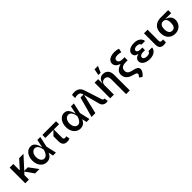

<svg xmlns="http://www.w3.org/2000/svg" viewBox="450 -2660 4743 4743"><g transform="rotate(-45 2821.5 -288.5)"><path d="M556.8 0H405.5L248.6 -221.6L189.6 -157V0H61.1V-545.5H189.6V-328.8H198.2L394.2 -545.5H544.7L259.9 -233.7H385.7Z M580.3 -270.6Q580.3 -351.9 608.7 -416.2Q637.1 -480.5 686.3 -516.5Q735.4 -552.6 795.8 -552.6Q872.2 -552.6 916.4 -494.7Q960.6 -436.8 985.1 -331L1030.5 -545.5H1133.5L1072.4 -270.6L1132.8 0H1029.8L1003.2 -126.1Q977.6 -61.4 930.2 -24.9Q882.8 11.7 811.8 11.4Q744.3 11 691.6 -25.4Q638.8 -61.8 609.6 -125.9Q580.3 -190 580.3 -270.6ZM973 -271.3Q955.6 -358.3 921.2 -402.9Q886.7 -447.4 836.3 -447.4Q799.4 -447.4 769.5 -424.2Q739.7 -400.9 722.8 -360.6Q706 -320.3 706 -270.6Q706 -221.6 721.1 -181.8Q736.2 -142 763.7 -119Q791.2 -95.9 826.7 -95.9Q866.5 -95.9 896.8 -123.4Q927.2 -150.9 945.8 -191.1Q964.5 -231.2 973 -271.3Z M1374.3 -156.2V-328.8L1485.1 -440.3H1204.5V-545.5H1681.8V-440.3H1500V-154.1Q1500 -120.4 1513.1 -108.5Q1526.3 -96.6 1549.7 -96.6Q1560.7 -96.6 1569.1 -98.4Q1577.4 -100.1 1589.5 -104L1597.3 -106.5L1615.1 -9.9Q1593 1.8 1571.6 5.9Q1550.1 9.9 1521.3 9.9Q1449.6 9.9 1411.9 -31.1Q1374.3 -72.1 1374.3 -156.2Z M1752.1 -270.6Q1752.1 -351.9 1780.5 -416.2Q1808.9 -480.5 1858.1 -516.5Q1907.3 -552.6 1967.7 -552.6Q2044 -552.6 2088.2 -494.7Q2132.5 -436.8 2157 -331L2202.4 -545.5H2305.4L2244.3 -270.6L2304.7 0H2201.7L2175.1 -126.1Q2149.5 -61.4 2102.1 -24.9Q2054.7 11.7 1983.7 11.4Q1916.2 11 1863.5 -25.4Q1810.7 -61.8 1781.4 -125.9Q1752.1 -190 1752.1 -270.6ZM2144.9 -271.3Q2127.5 -358.3 2093 -402.9Q2058.6 -447.4 2008.2 -447.4Q1971.2 -447.4 1941.4 -424.2Q1911.6 -400.9 1894.7 -360.6Q1877.8 -320.3 1877.8 -270.6Q1877.8 -221.6 1892.9 -181.8Q1908 -142 1935.5 -119Q1963.1 -95.9 1998.6 -95.9Q2038.4 -95.9 2068.7 -123.4Q2099.1 -150.9 2117.7 -191.1Q2136.4 -231.2 2144.9 -271.3Z M2377.1 0 2524.1 -532.7H2629.3L2618.6 -565.3Q2605.5 -601.6 2579 -616.8Q2552.6 -632.1 2513.5 -632.1Q2492.9 -632.1 2466.8 -628.2Q2440.7 -624.3 2420.5 -617.2V-724.4Q2431.5 -729.4 2456.7 -733.3Q2481.9 -737.2 2505.7 -737.2Q2586.3 -737.2 2640.1 -699.8Q2693.9 -662.3 2718 -587.4L2860.4 -147.7Q2869.7 -119.3 2879.6 -107.6Q2889.6 -95.9 2908.7 -95.9Q2918 -95.9 2925.1 -97.3L2940.7 1.4Q2930 4.6 2915.3 6.6Q2900.6 8.5 2886.7 8.5Q2855.1 8.5 2826.7 -3.2Q2798.3 -14.9 2777.3 -37.8Q2756.4 -60.7 2747.5 -93L2635.7 -505H2630L2511.4 0Z M3158.4 0H3029.8V-545.5H3152.7V-399.1H3159.1Q3176.5 -479.4 3217.9 -516Q3259.2 -552.6 3327.4 -552.6Q3381.7 -552.6 3422.4 -528.4Q3463.1 -504.3 3485.6 -457.9Q3508.2 -411.6 3508.5 -347.3V204.5H3380V-327.4Q3379.6 -363.6 3366.8 -389.9Q3354 -416.2 3330.1 -430Q3306.1 -443.9 3273.4 -443.9Q3239.3 -443.9 3213.1 -429.2Q3186.8 -414.4 3172.4 -386.4Q3158 -358.3 3158.4 -319.6ZM3307.5 -612.9H3228.7L3262.1 -780.5H3382.1Z M4028.4 -610.8Q3994 -620.7 3967.9 -625Q3941.8 -629.3 3914.8 -629.3Q3858 -629.3 3827.8 -610.4Q3797.6 -591.6 3797.6 -554Q3797.6 -512.8 3830.3 -490.4Q3862.9 -468 3923.3 -468H3997.2V-359.4H3926.1Q3844.5 -359.4 3801.5 -326.5Q3758.5 -293.7 3758.5 -231.2Q3758.5 -180 3788.7 -148.3Q3818.9 -116.5 3881.4 -102.3L3938.9 -89.5Q4009.9 -73.2 4041.9 -45.6Q4073.9 -18.1 4073.9 24.1Q4072.8 66.1 4043.1 111.7Q4013.5 157.3 3965.9 192.5L3896.3 140.6Q3943.2 92.7 3943.2 58.9Q3943.2 40.1 3928.8 28.1Q3914.4 16 3882.8 8.5L3813.9 -13.5Q3750.4 -29.5 3708.3 -61.4Q3666.2 -93.4 3646 -135.3Q3625.7 -177.2 3625.7 -225.5Q3625.7 -297.6 3672.6 -343.8Q3719.5 -389.9 3810 -418.7Q3735.8 -445.3 3700.6 -484.4Q3665.5 -523.4 3665.5 -574.6Q3665.5 -623.9 3695.5 -660.7Q3725.5 -697.4 3780.5 -717.3Q3835.6 -737.2 3908.4 -737.2Q3988.3 -737.2 4048.3 -713.1Z M4478 -325.3V-233.7H4404.8Q4373.9 -233.7 4348.9 -224.6Q4323.9 -215.6 4309.3 -198.7Q4294.7 -181.8 4294.7 -159.1Q4294.7 -139.6 4308.4 -123.6Q4322.1 -107.6 4347.8 -98.5Q4373.6 -89.5 4408.4 -89.5Q4460.9 -89.5 4488.6 -106.4Q4516.3 -123.2 4522.7 -157.7H4648.4Q4644.9 -105.5 4612.9 -67.6Q4581 -29.8 4528.4 -9.9Q4475.9 9.9 4411.9 9.9Q4343 9.9 4287.6 -9.8Q4232.2 -29.5 4200.6 -65.9Q4169 -102.3 4169 -150.6Q4169 -198.5 4200.6 -232.4Q4232.2 -266.3 4291.2 -280.9V-286.6Q4231.5 -296.9 4204.9 -326.9Q4178.3 -356.9 4178.3 -399.1Q4178.3 -446.4 4207.7 -481Q4237.2 -515.6 4290.1 -534.1Q4343 -552.6 4411.2 -552.6Q4474.8 -552.6 4525 -533.4Q4575.3 -514.2 4605.3 -477.6Q4635.3 -441.1 4639.2 -391.3H4512.8Q4508.2 -421.5 4479.9 -437.7Q4451.7 -453.8 4406.2 -453.8Q4374.6 -453.8 4351.4 -445Q4328.1 -436.1 4315.9 -420.8Q4303.6 -405.5 4303.3 -386.4Q4304 -358.3 4330.3 -341.8Q4356.5 -325.3 4404.8 -325.3Z M4755 -545.5H4880.7L4879.3 -159.1Q4879.6 -126.8 4894.9 -114.5Q4910.2 -102.3 4938.9 -102.3Q4953.8 -102.3 4966.4 -104.2Q4979 -106.2 4980.8 -106.5V-6.4Q4942.5 6.4 4897.7 6.4Q4829.9 6.4 4792.4 -30.4Q4755 -67.1 4755 -147Z M5046.9 -269.9Q5046.9 -348 5079.7 -406.4Q5112.6 -464.8 5173.1 -496.6Q5233.7 -528.4 5314.6 -528.4H5582.4V-423.3H5383.9V-416.9Q5460.6 -397 5501.6 -347.8Q5542.6 -298.7 5542.6 -226.6Q5542.6 -165.1 5513.3 -110.8Q5484 -56.5 5428.4 -23.3Q5372.9 9.9 5298.3 9.9Q5220.2 9.9 5163.2 -24.9Q5106.2 -59.7 5076.5 -120.6Q5046.9 -181.5 5046.9 -258.5ZM5179.7 -258.5Q5179.7 -185.4 5208.1 -140.3Q5236.5 -95.2 5298.3 -95.2Q5356.2 -95.2 5383 -140.3Q5409.8 -185.4 5409.8 -258.5V-269.9Q5409.8 -337.7 5382.6 -380.5Q5355.5 -423.3 5296.9 -423.3Q5256.4 -423.3 5230.1 -402.7Q5203.8 -382.1 5191.8 -347.7Q5179.7 -313.2 5179.7 -269.9Z"/></g></svg>

Font: Riot Sans
Style: Bold
Weight: 600
Designer: Rasmus Andersson
Foundry: rsms
Version: Version 4.001